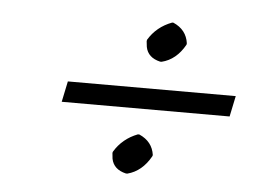

<svg xmlns="http://www.w3.org/2000/svg" viewBox="-36 -460 600 450"><g transform="rotate(5 263.5 -235.0)"><path d="M296.4 -366.7 296.9 -370.1Q315.9 -401.9 352.1 -415.5H355Q386.2 -401.9 390.6 -370.1L390.1 -366.7Q369.6 -330.1 335.4 -321.8H332Q302.7 -328.6 297.9 -353.5Q296.9 -359.9 296.4 -366.7ZM239.3 -99.1 240.2 -102.1Q259.3 -133.8 294.9 -147.5H298.3Q329.6 -133.8 334 -102.1L333 -99.1Q312.5 -62.5 278.3 -53.7H274.9Q245.6 -60.5 240.7 -85.4Q239.7 -92.3 239.3 -99.1ZM515.6 -256.8 505.4 -208H110.4L120.6 -256.8Z"/></g></svg>

Font: Linux Biolinum Slanted O
Style: Slanted
Weight: 400
Designer: Philipp H. Poll
Foundry: Philipp H. Poll
Version: Version 1.0.4